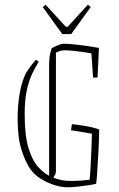

<svg xmlns="http://www.w3.org/2000/svg" viewBox="-20 -787 506 817"><path d="M145 -524Q132 -504 118 -475.5Q104 -447 94.5 -405Q85 -363 85 -301Q85 -209 101.5 -156Q118 -103 142 -77Q166 -51 189 -39V-520Q189 -528 191 -545Q193 -562 200 -582Q215 -590 229 -595.5Q243 -601 250 -601Q267 -601 297 -598Q327 -595 357 -590.5Q387 -586 401 -583L395 -457H376L369 -560Q359 -562 338 -565Q317 -568 294 -570.5Q271 -573 254 -573Q238 -573 218 -563V-59Q218 -51 214 -43Q210 -35 207 -31Q244 -16 286.5 -17Q329 -18 361 -22Q363 -35 364.5 -62Q366 -89 367.5 -120Q369 -151 370 -178Q371 -205 371 -218L282 -233L286 -259Q305 -257 330.5 -253Q356 -249 376.5 -244Q397 -239 402 -235Q402 -227 401.5 -204.5Q401 -182 399.5 -152.5Q398 -123 396 -93Q394 -63 392.5 -39Q391 -15 389 -5Q378 -2 355 1.5Q332 5 308 7.5Q284 10 268 10Q241 10 210 0Q179 -10 152.5 -27Q126 -44 111 -65Q89 -95 72 -148Q55 -201 55 -280Q55 -339 63.5 -388.5Q72 -438 90 -475Q101 -493 110.5 -505.5Q120 -518 133 -533ZM245 -642 162 -757 174 -767 260 -673H268L354 -767L366 -757L283 -642Z"/></svg>

Font: Grenze Gotisch Thin
Style: Regular
Weight: 100
Designer: Renata Polastri
Foundry: Omnibus-Type
Version: Version 1.001